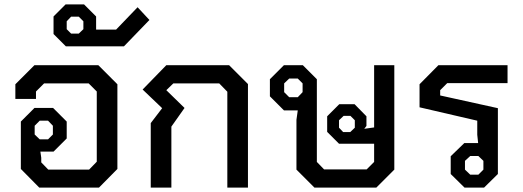

<svg xmlns="http://www.w3.org/2000/svg" viewBox="-20 -855 2383 875"><path d="M75 -85V-301L137 -363H222L284 -301V-224L224 -164H164L168 -136V-115L200 -82H386L421 -118V-438L384 -475H181L144 -438V-404H50V-471L137 -558H428L515 -471V-85L431 0H159ZM199 -220 221 -242V-282L199 -305H161L138 -282V-242L161 -220Z M224 -700V-780L279 -835H363L418 -780V-720H509L607 -822L661 -764L545 -644H280ZM339 -702 360 -722V-758L339 -779H304L284 -758V-722L304 -702Z M667 -294 719 -362 630 -447 738 -558H1024L1110 -472V0H1016V-437L979 -475H770L738 -444L821 -363L761 -278V0H667Z M1777 -558V-82L1695 0H1413L1331 -82V-309L1337 -352H1274L1210 -416V-494L1274 -558H1360L1424 -494V-117L1457 -83H1651L1685 -117V-200H1525L1471 -254V-325L1526 -380H1596L1650 -325V-281L1640 -268L1683 -274H1685V-558ZM1359 -475 1337 -497H1298L1275 -475V-435L1298 -412H1337L1359 -435ZM1597 -307 1577 -327H1546L1525 -307V-273L1544 -253H1576L1597 -273Z M2034 -62V-143L2096 -203H2159L2155 -241V-305L1892 -366V-471L1978 -558H2293V-476H2018L1986 -444V-420L2249 -362V-62L2186 0H2097ZM2160 -59 2183 -82V-122L2160 -144H2123L2099 -122V-82L2123 -59Z"/></svg>

Font: Chakra Petch Medium
Style: Regular
Weight: 500
Designer: Katatrad Aksorn Co.,Ltd.
Foundry: Cadson Demak Co.,Ltd.
Version: Version 1.000; ttfautohint (v1.6)